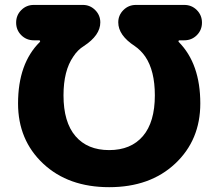

<svg xmlns="http://www.w3.org/2000/svg" viewBox="-20 -775 888 784"><path d="M612.3 -385.7Q612.3 -486.3 573.2 -543.9Q554.7 -570.3 530.3 -586.9Q462.9 -630.9 462.9 -683.6Q462.9 -712.9 483.9 -733.9Q504.9 -754.9 535.2 -754.9H732.4Q762.7 -754.9 783.7 -733.9Q804.7 -712.9 804.7 -682.6Q804.7 -652.3 783.7 -631.3Q762.7 -610.4 732.4 -610.4H712.9Q710 -610.4 709 -607.9Q708 -605.5 710 -603.5Q797.9 -514.6 797.9 -352.5Q797.9 -203.1 695.3 -106.9Q592.8 -10.7 425.8 -10.7Q258.8 -10.7 156.2 -106.9Q53.7 -203.1 53.7 -352.5Q53.7 -515.6 142.6 -603.5Q144.5 -605.5 143.6 -607.9Q142.6 -610.4 139.6 -610.4H118.2Q87.9 -610.4 66.9 -631.3Q45.9 -652.3 45.9 -682.6Q45.9 -712.9 66.9 -733.9Q87.9 -754.9 118.2 -754.9H318.4Q347.7 -754.9 368.7 -733.9Q389.6 -712.9 389.6 -683.6Q389.6 -630.9 322.3 -586.9Q296.9 -571.3 279.3 -543.9Q239.3 -486.3 239.3 -385.7Q239.3 -276.4 288.1 -219.2Q336.9 -162.1 425.8 -162.1Q514.6 -162.1 563.5 -219.2Q612.3 -276.4 612.3 -385.7Z"/></svg>

Font: Gen Jyuu GothicX Heavy
Style: Bold
Weight: 900
Designer: [Source Han Sans]
Ryoko NISHIZUKA  (kana & ideographs); Paul D. Hunt (Latin, Greek & Cyrillic); Wenlong ZHANG  (bopomofo
Version: Version 1.002.20150607